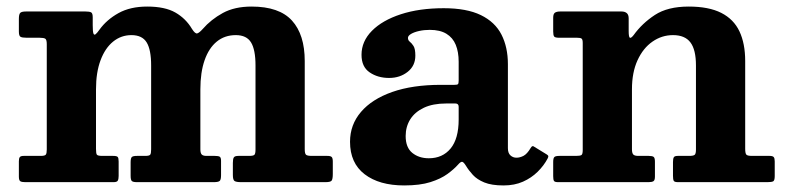

<svg xmlns="http://www.w3.org/2000/svg" viewBox="-20 -555 2400 585"><path d="M37.5 -17Q37.5 -5.5 42 -2.7Q46.5 0 56.7 0H326.3Q336.5 0 339 -4.9Q341.5 -9.7 341.5 -19V-63Q341.5 -73.8 338.5 -76.9Q335.5 -80 325 -80H291.8Q277.8 -80 275.1 -83.8Q272.5 -87.5 272.5 -101.5V-283Q272.5 -334.5 286.4 -371.5Q300.3 -408.5 324.6 -428.2Q349 -448 380.5 -448Q413.3 -448 426.9 -425.7Q440.5 -403.5 440.5 -355.5V-100Q440.5 -88 437.9 -84Q435.3 -80 422.8 -80H397.3Q384.8 -80 381.4 -76.3Q378 -72.5 378 -60V-19.5Q378 -7 381.6 -3.5Q385.3 0 397.3 0H631Q645.5 0 649.5 -3.9Q653.5 -7.7 653.5 -21.5V-65Q653.5 -75.5 649 -77.8Q644.5 -80 634.3 -80H609.3Q598.3 -80 594.4 -84.5Q590.5 -89 590.5 -100V-283Q590.5 -334.5 603.4 -371.5Q616.3 -408.5 640.4 -428.2Q664.5 -448 698.5 -448Q731.3 -448 744.9 -425.7Q758.5 -403.5 758.5 -355.5V-99.5Q758.5 -87 755.3 -83.5Q752 -80 739.3 -80H706.3Q695 -80 692.3 -75.1Q689.5 -70.3 689.5 -58.5V-22Q689.5 -7 694.6 -3.5Q699.8 0 714.8 0H971.3Q986.8 0 990.4 -4.6Q994 -9.3 994 -25V-62.5Q994 -73.3 990.6 -76.6Q987.3 -80 977.3 -80H930.3Q916.3 -80 912.4 -83.5Q908.5 -87 908.5 -100.5V-369Q908.5 -449.5 869.6 -492.3Q830.8 -535 746.5 -535Q694.8 -535 658.9 -515.4Q623 -495.8 597.3 -466.3Q587.5 -455.3 581.1 -453.3Q574.8 -451.3 565 -466.8Q546.3 -498.5 514.4 -516.8Q482.5 -535 428.5 -535Q376.8 -535 340.9 -515Q305 -495 283 -464.5Q276 -454.5 271.4 -450.8Q266.8 -447 264.6 -453.1Q262.5 -459.3 262.5 -478.5V-502.5Q262.5 -514.8 257.5 -517.4Q252.5 -520 240.5 -520H59.2Q45.7 -520 41.6 -515.7Q37.5 -511.5 37.5 -497.2V-459Q37.5 -445.7 42.5 -442.9Q47.5 -440 61 -440H100.2Q113.5 -440 118 -437Q122.5 -434 122.5 -420.5V-99.5Q122.5 -87.5 119.5 -83.8Q116.5 -80 104.2 -80H52.2Q43 -80 40.2 -76.1Q37.5 -72.3 37.5 -63.5Z M1046.5 -123Q1046.5 -58.2 1091 -24.1Q1135.5 10 1211.5 10Q1259.5 10 1291.4 -0.1Q1323.2 -10.2 1343.4 -25Q1363.5 -39.7 1375.7 -53.5Q1383.5 -62.5 1388 -62Q1392.5 -61.5 1399.5 -50.2Q1408 -36 1420.8 -22.1Q1433.5 -8.2 1455.6 0.9Q1477.8 10 1514 10H1514.5Q1547.5 10 1573.3 -1.4Q1599 -12.8 1618.1 -31.6Q1637.3 -50.5 1648.8 -72.5Q1651.3 -77.5 1650.5 -79.8Q1649.8 -82 1645.8 -84.5L1608.3 -107.5Q1604.8 -110.5 1602 -109.5Q1599.3 -108.5 1596.8 -104Q1586 -85.8 1575 -80.1Q1564 -74.5 1553.5 -74.5Q1543 -74.5 1535.3 -81.5Q1527.5 -88.5 1527.5 -103.5V-359.5Q1527.5 -411.2 1507.9 -449.6Q1488.3 -488 1445.1 -509Q1402 -530 1332 -530Q1257.7 -530 1201.4 -511.6Q1145 -493.2 1113.2 -461.1Q1081.5 -429 1081.5 -388Q1081.5 -351.2 1106.4 -334.4Q1131.2 -317.5 1165.5 -317.5Q1198.5 -317.5 1222 -336Q1245.5 -354.5 1245.5 -385.5Q1245.5 -406.2 1239.9 -414.9Q1234.3 -423.5 1228.6 -427.9Q1223 -432.2 1223 -439.5Q1223 -446 1232.4 -451.6Q1241.8 -457.2 1257 -460.6Q1272.3 -464 1289.5 -464Q1320.7 -464 1340.2 -452.1Q1359.7 -440.2 1368.6 -418.5Q1377.5 -396.7 1377.5 -367V-309.5Q1377.5 -300.5 1375.2 -298.5Q1373 -296.5 1364.5 -296.5H1323Q1237 -296.5 1175.1 -274.8Q1113.2 -253 1079.9 -214Q1046.5 -175 1046.5 -123ZM1216 -140.5Q1216 -169 1230 -191.4Q1244 -213.7 1271.5 -226.7Q1299 -239.7 1339.5 -239.7H1367.5Q1377.5 -239.7 1377.5 -229.7V-191Q1377.5 -132.3 1352.9 -102.5Q1328.3 -72.8 1286.5 -72.8Q1256.5 -72.8 1236.3 -89.1Q1216 -105.5 1216 -140.5Z M1738 -440Q1748.5 -440 1752 -437.4Q1755.5 -434.7 1755.5 -424.2V-97.5Q1755.5 -85 1751.4 -82.5Q1747.2 -80 1734.5 -80H1684.5Q1673.2 -80 1669.4 -76.8Q1665.5 -73.5 1665.5 -61.5V-18.3Q1665.5 -7.5 1667.9 -3.8Q1670.2 0 1680.5 0H1956Q1966.3 0 1970.9 -2.9Q1975.5 -5.7 1975.5 -16.8V-62.3Q1975.5 -74 1971.5 -77Q1967.5 -80 1956.8 -80H1925Q1913.3 -80 1909.4 -84.4Q1905.5 -88.8 1905.5 -100V-283Q1905.5 -334.5 1922.5 -371.5Q1939.5 -408.5 1968 -428.2Q1996.5 -448 2030.5 -448Q2067 -448 2083.7 -425.7Q2100.5 -403.5 2100.5 -355.5V-99.5Q2100.5 -86.5 2096.6 -83.3Q2092.7 -80 2080 -80H2044.8Q2035 -80 2032.8 -75.4Q2030.5 -70.8 2030.5 -61.3V-19.3Q2030.5 -8.3 2032.8 -4.1Q2035 0 2046 0H2318.3Q2331.3 0 2335.9 -2.6Q2340.5 -5.3 2340.5 -18.5V-63.3Q2340.5 -72.8 2337.4 -76.4Q2334.3 -80 2325 -80H2271.5Q2257.3 -80 2253.9 -84Q2250.5 -88 2250.5 -102V-369Q2250.5 -422.5 2233 -459.5Q2215.5 -496.5 2177.5 -515.8Q2139.5 -535 2078.5 -535Q2014.3 -535 1975.3 -509.4Q1936.3 -483.8 1910.8 -448.3Q1903 -438.3 1899.3 -439.9Q1895.5 -441.5 1895.5 -460.5V-498.7Q1895.5 -510.3 1889.6 -515.1Q1883.8 -520 1873.8 -520H1686.8Q1676.2 -520 1670.9 -516.4Q1665.5 -512.7 1665.5 -501V-459Q1665.5 -447.5 1668.5 -443.7Q1671.5 -440 1683.2 -440Z"/></svg>

Font: Besley
Style: Regular
Weight: 400
Designer: Owen Earl
Foundry: indestructible type*
Version: Version 4.000